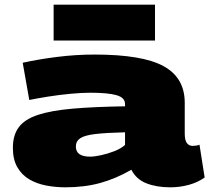

<svg xmlns="http://www.w3.org/2000/svg" viewBox="-20 -790 896 820"><path d="M35 -159Q35 -213 60.5 -247Q86 -281 142.5 -299.5Q199 -318 290.5 -326Q382 -334 514 -336V-346Q514 -373 477.5 -383.5Q441 -394 367 -394Q329 -394 281 -389.5Q233 -385 186 -377.5Q139 -370 105 -363L77 -522Q145 -537 224.5 -547Q304 -557 384 -557Q588 -557 678.5 -507.5Q769 -458 769 -351V-220Q769 -190 778.5 -178.5Q788 -167 802 -167Q809 -167 817 -168Q825 -169 832 -172L854 -32Q825 -11 786.5 -0.5Q748 10 707 10Q649 10 605.5 -7Q562 -24 541 -65Q475 -27 408 -8.5Q341 10 259 10Q218 10 178 2.5Q138 -5 106 -23.5Q74 -42 54.5 -75Q35 -108 35 -159ZM304 -164Q304 -121 365 -121Q383 -121 411 -127Q439 -133 467.5 -144Q496 -155 514 -171V-225Q432 -223 386.5 -217.5Q341 -212 322.5 -199.5Q304 -187 304 -164ZM209 -617V-770H642V-617Z"/></svg>

Font: Georama Extra Expanded ExtraBold
Style: Regular
Weight: 800
Width: 8
Designer: Jean-Baptiste Levee
Foundry: Production Type
Version: Version 1.000